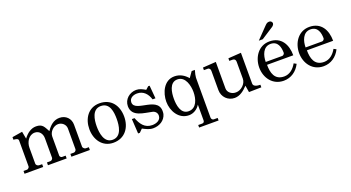

<svg xmlns="http://www.w3.org/2000/svg" viewBox="-57 -1385 4133 2263"><g transform="rotate(-20 2009.5 -253.5)"><path d="M25.9 -35.2V0H259.8V-35.2H226.1C205.1 -35.2 185.1 -48.8 185.1 -70.8V-269C185.1 -338.9 229 -415 304.2 -415C360.8 -415 395 -367.2 395 -312V-66.9C395 -51.8 377.9 -35.2 362.8 -35.2H319.8V0H554.2V-35.2H507.8C497.1 -35.2 482.9 -49.8 482.9 -60.1V-300.8C482.9 -357.9 538.1 -415 596.2 -415C644 -415 689 -377.9 689 -326.2V-66.9C689 -53.2 672.9 -35.2 657.2 -35.2H613.8V0H845.2V-35.2H806.2C793 -35.2 772 -53.2 772 -66.9V-344.2C772 -420.9 716.8 -479 636.2 -479C561 -479 509.8 -428.2 473.1 -372.1C438 -433.1 426.8 -479 342.8 -479C277.8 -479 224.1 -436 185.1 -382.8L168 -475.1L40 -454.1V-421.9C61 -418.9 100.1 -418.9 100.1 -390.1V-64C100.1 -51.8 82 -36.1 71.8 -35.2Z M923.3 -231.9C923.3 -102.1 998 15.1 1138.2 15.1C1284.2 15.1 1360.4 -97.2 1360.4 -231.9C1360.4 -369.1 1285.2 -479 1138.2 -479C996.1 -479 923.3 -361.8 923.3 -231.9ZM1016.1 -232.9C1016.1 -315.9 1033.2 -442.9 1142.1 -442.9C1255.4 -442.9 1268.1 -321.8 1268.1 -236.8C1268.1 -153.8 1252.9 -21 1140.1 -21C1032.2 -21 1016.1 -153.8 1016.1 -232.9Z M1507.3 -27.8C1549.3 -6.8 1587.4 15.1 1636.2 15.1C1712.4 15.1 1785.2 -24.9 1805.2 -102.1C1845.2 -335.9 1499 -225.1 1496.1 -358.9C1496.1 -414.1 1547.4 -436 1595.2 -436C1674.3 -436 1722.2 -379.9 1744.1 -308.1H1780.3L1766.1 -471.2H1748L1712.4 -439C1676.3 -460 1641.1 -479 1599.1 -479C1517.1 -479 1442.4 -418 1442.4 -331.1C1442.4 -195.8 1595.2 -192.9 1695.3 -169.9C1726.1 -162.1 1748 -137.2 1748 -105C1748 -44.9 1688 -23.9 1638.2 -23.9C1543.9 -23.9 1499 -91.8 1468.3 -172.9H1435.1L1446.3 11.2H1468.3Z M2339.8 160.2C2326.2 159.2 2312 145 2312 127.9V-373C2312 -389.2 2321.3 -432.1 2331.1 -463.9H2291L2241.2 -393.1C2199.2 -441.9 2145 -475.1 2076.2 -475.1C1946.3 -475.1 1886.2 -338.9 1886.2 -226.1C1886.2 -109.9 1957 15.1 2085 15.1C2142.1 15.1 2194.8 -18.1 2224.1 -66.9V130.9C2224.1 146 2215.8 160.2 2196.3 160.2H2146V191.9H2390.1V160.2ZM2227.1 -225.1C2227.1 -141.1 2198.2 -30.8 2097.2 -30.8C1997.1 -30.8 1981.9 -152.8 1981.9 -228C1981.9 -304.2 1997.1 -429.2 2098.1 -429.2C2199.2 -429.2 2227.1 -303.2 2227.1 -225.1Z M2430.2 -424.8H2476.1C2501 -424.8 2510.3 -405.8 2510.3 -386.2V-145C2510.3 -58.1 2577.1 7.8 2661.1 7.8C2729 7.8 2783.2 -38.1 2827.1 -85L2841.3 0L2997.1 -2.9V-35.2C2967.3 -35.2 2910.2 -41 2910.2 -81.1V-467.8L2749 -457V-424.8H2791C2813 -424.8 2827.1 -411.1 2827.1 -386.2V-173.8C2827.1 -108.9 2761.2 -48.8 2699.2 -48.8C2646 -45.9 2595.2 -84 2595.2 -134.8V-467.8L2430.2 -457Z M3053.2 -229C3053.2 -99.1 3136.2 15.1 3273.9 15.1C3366.2 15.1 3440.9 -37.1 3482.9 -121.1L3451.2 -138.2C3418 -78.1 3366.2 -30.8 3295.9 -30.8C3174.8 -30.8 3150.9 -130.9 3150.9 -229H3480C3480 -362.8 3418.9 -479 3270 -479C3131.8 -479 3053.2 -356 3053.2 -229ZM3272.9 -446.8C3364.3 -446.8 3384.3 -365.2 3384.3 -293.9C3382.8 -280.8 3368.2 -266.1 3355 -266.1H3147.9C3147.9 -345.2 3178.2 -446.8 3272.9 -446.8ZM3157.2 -529.8C3156.2 -528.8 3207 -529.8 3207 -529.8L3348.1 -621.1C3363.3 -628.9 3384.3 -647 3384.3 -666C3384.3 -680.2 3371.1 -699.2 3348.1 -699.2C3320.8 -699.2 3309.1 -686 3291 -668Z M3553.2 -229C3553.2 -99.1 3636.2 15.1 3773.9 15.1C3866.2 15.1 3940.9 -37.1 3982.9 -121.1L3951.2 -138.2C3918 -78.1 3866.2 -30.8 3795.9 -30.8C3674.8 -30.8 3650.9 -130.9 3650.9 -229H3980C3980 -362.8 3918.9 -479 3770 -479C3631.8 -479 3553.2 -356 3553.2 -229ZM3772.9 -446.8C3864.3 -446.8 3884.3 -365.2 3884.3 -293.9C3882.8 -280.8 3868.2 -266.1 3855 -266.1H3647.9C3647.9 -345.2 3678.2 -446.8 3772.9 -446.8Z"/></g></svg>

Font: MusGlyphs-Text
Style: Regular
Weight: 400
Version: Version 2.1.1